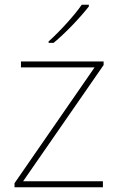

<svg xmlns="http://www.w3.org/2000/svg" viewBox="-20 -786 496 806"><path d="M353 -759V-766H323C294 -723 229 -652 184 -612V-606H205C258 -650 318 -714 353 -759ZM412 0V-25H77L415 -513V-528H68V-503H377L41 -17V0Z"/></svg>

Font: Noto Sans Syriac Eastern Thin
Style: Regular
Weight: 100
Designer: Patrick Giasson and the Monotype Design Team
Foundry: Monotype Imaging Inc.
Version: Version 3.001